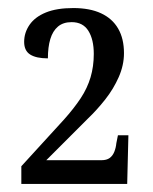

<svg xmlns="http://www.w3.org/2000/svg" viewBox="-20 -844 379 477"><path d="M33 -387V-431L139 -547Q164 -575 180.5 -600Q197 -625 205 -652Q213 -679 213 -710Q213 -746 199.5 -767.5Q186 -789 158 -789Q137 -789 124 -778Q111 -767 105 -747Q99 -727 99 -699Q70 -699 55 -708.5Q40 -718 40 -740Q40 -763 53.5 -782.5Q67 -802 94 -813Q121 -824 162 -824Q203 -824 231 -811Q259 -798 273.5 -773Q288 -748 288 -712Q288 -682 275 -652.5Q262 -623 241.5 -597Q221 -571 198 -549L95 -446H232Q245 -446 252.5 -451.5Q260 -457 264 -467Q268 -477 269 -488L273 -508H299L296 -387Z"/></svg>

Font: Noto Serif Condensed
Style: Regular
Weight: 400
Width: 3
Designer: Monotype Design Team
Foundry: Monotype Imaging Inc.
Version: Version 2.015